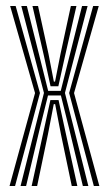

<svg xmlns="http://www.w3.org/2000/svg" viewBox="-20 -620 363 640"><path d="M48.5 0 100 -205.2 126.5 -310.2 97.5 -422 51 -600H69.5L112.5 -429L140.5 -317.2H182.5L210.2 -427.5L253.5 -600H272L225.2 -420.5L196.5 -310.2L223 -205.5L274.5 0H256.2L209.8 -194L183 -301.8H140L113.2 -194L67 0ZM11.8 0 96.8 -309.8 13.8 -600H32.2L113.2 -310L30.2 0ZM292.8 0 210.5 -310 290.5 -600H309.2L226.8 -309.8L311.2 0ZM148.5 -332.5 126.2 -434.8 88.2 -600H106.8L141.5 -441.2L159.5 -348H163.5L181.8 -440.8L216.2 -600H234.8L196.8 -433.5L174.5 -332.5ZM85.5 0 125.8 -184.8 148 -286.5H175.2L197.2 -185L237.8 0H219.2L183 -173.2L163.8 -273H159.2L140 -173.2L103.8 0Z"/></svg>

Font: Big Shoulders Inline Display SemiBold
Style: Regular
Weight: 600
Designer: Patric King
Foundry: XO Type Co
Version: Version 1.000